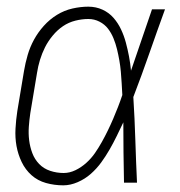

<svg xmlns="http://www.w3.org/2000/svg" viewBox="-20 -548 540 576"><path d="M170 8Q143 8 118 1Q93 -6 74.5 -22.5Q56 -39 45 -62Q34 -85 29.5 -110Q25 -135 26.5 -162Q28 -189 32 -215L52 -335Q56 -359 63 -383Q70 -407 82 -429Q94 -451 111.5 -470.5Q129 -490 151 -503.5Q173 -517 197.5 -522.5Q222 -528 245 -528Q268 -528 287.5 -519Q307 -510 320.5 -494.5Q334 -479 343 -460Q352 -441 357.5 -420.5Q363 -400 367 -379Q371 -358 373 -336Q389 -382 404.5 -428Q420 -474 436 -520H475Q451 -454 428 -388Q405 -322 380 -257Q384 -193 386 -128.5Q388 -64 391 0H352Q351 -45 350.5 -90.5Q350 -136 350 -181Q340 -160 330 -139.5Q320 -119 308.5 -99Q297 -79 283.5 -60.5Q270 -42 252.5 -26.5Q235 -11 213 -1.5Q191 8 170 8ZM171 -29Q189 -29 206.5 -37.5Q224 -46 239 -59.5Q254 -73 265 -89Q276 -105 285.5 -122Q295 -139 303.5 -156.5Q312 -174 319.5 -191.5Q327 -209 334 -227Q341 -245 347 -263Q346 -281 345 -298.5Q344 -316 342.5 -333Q341 -350 338 -367Q335 -384 331 -400.5Q327 -417 320.5 -433Q314 -449 304 -462Q294 -475 278.5 -483Q263 -491 245 -491Q226 -491 206 -486Q186 -481 169 -469.5Q152 -458 138 -441Q124 -424 115 -406Q106 -388 100 -368.5Q94 -349 91 -329L71 -209Q68 -189 66.5 -168Q65 -147 67.5 -127Q70 -107 77 -88.5Q84 -70 97.5 -56Q111 -42 130.5 -35.5Q150 -29 171 -29Z"/></svg>

Font: Iosevka Extralight Oblique
Style: Regular
Weight: 200
Italic angle: -9°
Monospace: yes
Designer: Belleve Invis
Foundry: Belleve Invis
Version: Version 32.5.0; ttfautohint (v1.8.4)